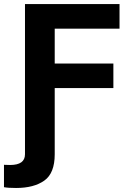

<svg xmlns="http://www.w3.org/2000/svg" viewBox="-43 -727 647 946"><path d="M545.9 -707V-585.9H226.6V-414.1H515.6V-293H226.6V33.2Q226.6 126.5 175.3 162.8Q124 199.2 36.1 199.2Q-2.9 199.2 -23.4 195.3V85Q-13.7 85.9 6.8 85.9Q80.1 85.9 80.1 33.2V-707Z"/></svg>

Font: Pretendard JP
Style: Bold
Weight: 700
Designer: Base glyphs from Inter by Rasmus Andersson; Hangeul glyphs from Noto Sans CJK(Source Han Sans) by Jang Soo-young and Kan
Foundry: Kil Hyung-jin
Version: Version 1.309